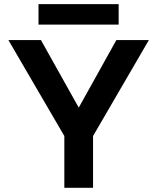

<svg xmlns="http://www.w3.org/2000/svg" viewBox="-20 -890 745 910"><path d="M284.9 0V-245.3L19.9 -700H174.1L353.2 -379.9L531.4 -700H685.5L421 -245.3V0ZM162.5 -773.5V-870.3H542.4V-773.5Z"/></svg>

Font: Envelope Sans Variable
Style: Regular
Weight: 500
Designer: Andreas Rasmussen / Norman Anderson
Foundry: mail.de GmbH
Version: Version 1.150